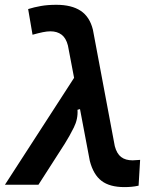

<svg xmlns="http://www.w3.org/2000/svg" viewBox="-38 -762 644 792"><path d="M475.1 9.8Q414.6 9.8 380.9 -15.9Q347.2 -41.5 332.5 -98.1L292 -312L281.7 -309.1Q284.2 -271.5 266.6 -236.1Q249 -200.7 229 -168.9L120.6 0H-17.6L267.6 -440.9L242.2 -574.2Q234.4 -605 216.1 -618.9Q197.8 -632.8 169.9 -632.8Q156.2 -632.8 138.4 -629.2Q120.6 -625.5 96.2 -618.7L78.1 -724.6Q103 -732.4 130.9 -737.3Q158.7 -742.2 194.3 -742.2Q257.3 -742.2 294.7 -717.5Q332 -692.9 345.2 -639.6L435.5 -159.2Q443.8 -127.9 461.7 -114.3Q479.5 -100.6 509.3 -100.6Q513.2 -100.6 520.5 -101.3Q527.8 -102.1 540 -102.5L533.7 3.9Q518.1 7.3 504.2 8.5Q490.2 9.8 475.1 9.8Z"/></svg>

Font: Cascadia Code PL SemiBold
Style: Italic
Weight: 600
Italic angle: -10°
Monospace: yes
Designer: Aaron Bell
Foundry: Saja Typeworks
Version: Version 2404.023; ttfautohint (v1.8.4)